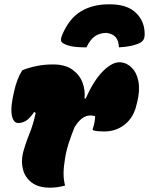

<svg xmlns="http://www.w3.org/2000/svg" viewBox="-20 -858 689 888"><path d="M472 -706Q438 -705 416.5 -688.5Q395 -672 380 -639Q334 -639 310 -644Q286 -649 272 -658Q262 -664 262 -673.5Q262 -683 267 -695Q299 -772 353.5 -805Q408 -838 482 -838H489Q569 -838 610 -797.5Q651 -757 649 -695Q648 -671 630 -661Q593 -642 530 -639Q529 -670 515 -686Q501 -702 472 -706ZM83 -533Q112 -545 148.5 -552.5Q185 -560 225 -560Q282 -560 315.5 -535.5Q349 -511 362 -475Q375 -439 371 -403L376 -402Q413 -485 455 -527.5Q497 -570 532 -570Q564 -570 589 -545Q612 -523 620 -482.5Q628 -442 615 -387L611 -372Q598 -315 557.5 -282.5Q517 -250 463 -250Q447 -250 434.5 -251Q422 -252 409 -256V-262Q414 -276 417 -292Q420 -308 420 -320Q416 -322 410 -323Q404 -324 399 -324Q377 -324 359 -310Q341 -296 325 -270Q311 -236 299 -199.5Q287 -163 281 -127Q274 -85 274 -55.5Q274 -26 281 0Q248 10 211 10Q158 10 127 -13.5Q96 -37 86.5 -73.5Q77 -110 86 -150Q97 -192 116 -239Q135 -286 145 -336L138 -340Q116 -308 98.5 -298.5Q81 -289 65 -289Q41 -289 34.5 -326Q28 -363 45 -434Q58 -494 83 -533Z"/></svg>

Font: Recursive Mn Csl St XBk
Style: Italic
Weight: 1000
Italic angle: -15°
Monospace: yes
Version: Version 1.079;hotconv 1.0.112;makeotfexe 2.5.65598; ttfautoh